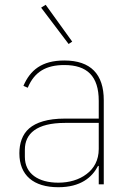

<svg xmlns="http://www.w3.org/2000/svg" viewBox="-20 -771 549 803"><path d="M152 -739 171 -751 282 -597 267 -587ZM249 -518C154 -518 106 -477 78 -412L96 -404C124 -471 173 -499 249 -499C344 -499 393 -453 393 -349V-275H251C179 -275 131 -259 102 -234C73 -209 61 -171 61 -130C61 -38 120 12 224 12C317 12 365 -29 390 -77H393V0H414V-352C414 -460 360 -518 249 -518ZM393 -148C393 -101 373 -66 342 -43C311 -19 269 -7 224 -7C141 -7 84 -44 84 -115V-145C84 -212 133 -257 252 -257H393V-148Z"/></svg>

Font: Plexus Sans Thin
Style: Regular
Weight: 250
Version: Version 2.001;PS 002.001;hotconv 1.0.70;makeotf.lib2.5.58329